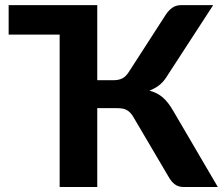

<svg xmlns="http://www.w3.org/2000/svg" viewBox="-20 -746 889 766"><path d="M849 0H712Q691.5 0 677.2 -10.8Q663 -21.5 651.5 -42.5L512.5 -278.5Q506.5 -289 499.8 -296Q493 -303 485.2 -307.2Q477.5 -311.5 468 -313Q458.5 -314.5 446.5 -314.5H368V0H218V-608H14.5V-725.5H368V-426H433Q453 -426 467.5 -433Q482 -440 494 -459L640.5 -686Q651.5 -703.5 666.5 -714.5Q681.5 -725.5 702.5 -725.5H830.5L643 -437Q630.5 -417.5 613.5 -404.8Q596.5 -392 576 -384.5Q608 -376 630 -356.8Q652 -337.5 671.5 -303Z"/></svg>

Font: Lato 2
Style: Regular
Weight: 800
Designer: Lukasz Dziedzic with Adam Twardoch and Botio Nikoltchev
Foundry: tyPoland Lukasz Dziedzic
Version: Version 2.015; 2015-08-06; http://www.latofonts.com/